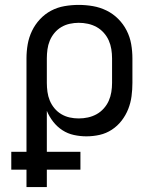

<svg xmlns="http://www.w3.org/2000/svg" viewBox="-20 -548 640 783"><path d="M88 215V144H26V71H88V-310Q88 -339 93 -367.5Q98 -396 110.5 -422Q123 -448 143 -469.5Q163 -491 188.5 -504.5Q214 -518 243 -523Q272 -528 301 -528Q330 -528 359 -523Q388 -518 414.5 -505Q441 -492 462 -471Q483 -450 496.5 -423.5Q510 -397 515 -368Q520 -339 520 -310V-210Q520 -183 516.5 -156Q513 -129 503 -103.5Q493 -78 476 -56Q459 -34 436 -19Q413 -4 386.5 2Q360 8 332 8Q307 8 281.5 2.5Q256 -3 234.5 -17Q213 -31 197 -51.5Q181 -72 171 -96V71H308V144H171V215ZM301 -65Q320 -65 338.5 -69Q357 -73 373.5 -82Q390 -91 403 -105.5Q416 -120 423.5 -137Q431 -154 434 -172.5Q437 -191 437 -210V-310Q437 -329 434 -347.5Q431 -366 423.5 -383Q416 -400 403 -414.5Q390 -429 373.5 -438Q357 -447 338.5 -451Q320 -455 301 -455Q283 -455 264.5 -451Q246 -447 230 -437.5Q214 -428 202 -413.5Q190 -399 183 -382Q176 -365 173.5 -346.5Q171 -328 171 -310V-210Q171 -192 173.5 -173.5Q176 -155 183 -138Q190 -121 202 -106.5Q214 -92 230 -82.5Q246 -73 264 -69Q282 -65 301 -65Z"/></svg>

Font: Iosevka SS04 Extended
Style: Regular
Weight: 400
Width: 7
Monospace: yes
Designer: Belleve Invis
Foundry: Belleve Invis
Version: Version 19.0.0; ttfautohint (v1.8.4)